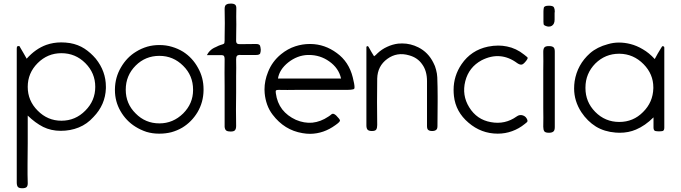

<svg xmlns="http://www.w3.org/2000/svg" viewBox="-20 -1049 3753 1058"><path d="M495.1 -404.3Q460 -365.2 414.1 -346.7Q368.2 -328.1 314.5 -328.1Q261.7 -328.1 217.8 -349.6Q173.8 -372.1 132.8 -412.1Q132.8 -392.6 132.8 -377.9Q132.8 -363.3 132.8 -350.6Q132.8 -317.4 132.8 -258.8Q131.8 -199.2 131.8 -143.6Q131.8 -113.3 131.8 -86.9Q132.8 -60.5 132.8 -43Q133.8 -26.4 127 -18.6Q120.1 -11.7 102.5 -11.7Q84 -11.7 78.1 -19.5Q72.3 -27.3 72.3 -43.9Q72.3 -68.4 72.3 -94.7Q72.3 -121.1 72.3 -149.4Q72.3 -205.1 72.3 -265.6Q72.3 -377.9 72.3 -493.2Q72.3 -608.4 72.3 -697.3Q72.3 -704.1 72.3 -710Q72.3 -715.8 72.3 -722.7Q72.3 -722.7 72.3 -724.6Q72.3 -725.6 72.3 -726.6Q72.3 -729.5 72.3 -732.4Q72.3 -736.3 72.3 -740.2Q72.3 -750 72.3 -759.8Q72.3 -769.5 72.3 -781.2Q72.3 -786.1 73.2 -790Q74.2 -794.9 81.1 -794.9Q86.9 -796.9 88.9 -792Q91.8 -787.1 93.8 -783.2Q101.6 -768.6 110.4 -754.9Q118.2 -740.2 127 -725.6Q175.8 -780.3 235.4 -801.8Q274.4 -815.4 317.4 -815.4Q340.8 -815.4 366.2 -811.5Q410.2 -803.7 445.3 -781.2Q479.5 -758.8 507.8 -725.6Q563.5 -656.2 563.5 -571.3Q563.5 -566.4 563.5 -562.5Q560.5 -471.7 495.1 -404.3ZM504.9 -570.3Q504.9 -646.5 450.2 -701.2Q395.5 -755.9 318.4 -755.9Q242.2 -755.9 187.5 -701.2Q132.8 -646.5 132.8 -570.3Q132.8 -494.1 187.5 -439.5Q242.2 -383.8 318.4 -383.8Q395.5 -383.8 450.2 -439.5Q504.9 -494.1 504.9 -570.3Z M855.5 -312.5Q820.3 -312.5 787.1 -322.3Q754.9 -333 726.6 -350.6Q674.8 -382.8 643.6 -437.5Q613.3 -490.2 613.3 -552.7Q613.3 -554.7 613.3 -557.6Q614.3 -623 646.5 -677.7Q678.7 -733.4 730.5 -764.6Q758.8 -782.2 792 -792Q823.2 -800.8 857.4 -800.8Q858.4 -800.8 859.4 -800.8Q895.5 -800.8 927.7 -791Q960.9 -781.2 989.3 -763.7Q1041 -730.5 1071.3 -674.8Q1101.6 -621.1 1101.6 -557.6Q1101.6 -554.7 1101.6 -550.8Q1100.6 -485.4 1068.4 -430.7Q1036.1 -377 984.4 -345.7Q956.1 -329.1 923.8 -320.3Q892.6 -312.5 859.4 -312.5Q857.4 -312.5 855.5 -312.5ZM672.9 -554.7Q672.9 -477.5 727.5 -423.8Q781.2 -369.1 858.4 -369.1Q933.6 -369.1 989.3 -423.8Q1043.9 -478.5 1043.9 -552.7Q1043.9 -553.7 1043.9 -554.7Q1043.9 -632.8 989.3 -686.5Q934.6 -741.2 858.4 -741.2Q781.2 -741.2 727.5 -687.5Q672.9 -632.8 672.9 -554.7Z M1417 -774.4Q1417 -768.6 1416 -763.7Q1415 -758.8 1413.1 -752.9Q1410.2 -750 1405.3 -748Q1400.4 -746.1 1391.6 -746.1Q1370.1 -746.1 1349.6 -746.1Q1328.1 -746.1 1305.7 -746.1Q1297.9 -747.1 1293 -745.1Q1288.1 -744.1 1286.1 -741.2Q1283.2 -738.3 1282.2 -733.4Q1281.2 -728.5 1281.2 -721.7Q1282.2 -675.8 1281.2 -629.9Q1281.2 -584 1281.2 -538.1Q1281.2 -492.2 1280.3 -446.3Q1280.3 -401.4 1281.2 -355.5Q1281.2 -337.9 1274.4 -331.1Q1268.6 -324.2 1251 -324.2Q1235.4 -324.2 1227.5 -329.1Q1219.7 -334 1217.8 -349.6Q1217.8 -350.6 1217.8 -352.5Q1217.8 -353.5 1217.8 -355.5Q1217.8 -370.1 1217.8 -384.8Q1217.8 -400.4 1217.8 -415Q1217.8 -417 1217.8 -418.9Q1217.8 -420.9 1217.8 -422.9Q1217.8 -497.1 1217.8 -572.3Q1216.8 -647.5 1217.8 -721.7Q1217.8 -721.7 1217.8 -722.7Q1217.8 -722.7 1217.8 -723.6Q1217.8 -733.4 1214.8 -739.3Q1211.9 -746.1 1194.3 -745.1Q1180.7 -745.1 1153.3 -745.1Q1141.6 -745.1 1120.1 -745.1Q1120.1 -746.1 1121.1 -747.1Q1127.9 -759.8 1135.7 -767.6Q1144.5 -776.4 1152.3 -781.2Q1154.3 -783.2 1161.1 -786.1Q1168 -789.1 1169.9 -790Q1186.5 -798.8 1197.3 -801.8Q1208 -804.7 1212.9 -807.6Q1216.8 -809.6 1216.8 -814.5Q1216.8 -819.3 1217.8 -827.1Q1217.8 -830.1 1217.8 -835Q1217.8 -838.9 1217.8 -842.8Q1217.8 -881.8 1218.8 -921.9Q1218.8 -960.9 1217.8 -1000Q1217.8 -1010.7 1220.7 -1016.6Q1223.6 -1023.4 1230.5 -1025.4Q1233.4 -1027.3 1239.3 -1028.3Q1245.1 -1029.3 1252 -1029.3Q1269.5 -1029.3 1276.4 -1022.5Q1283.2 -1016.6 1282.2 -999Q1281.2 -957 1282.2 -915Q1282.2 -872.1 1281.2 -830.1Q1280.3 -814.5 1286.1 -809.6Q1292 -804.7 1306.6 -805.7Q1335 -805.7 1390.6 -806.6Q1409.2 -806.6 1413.1 -796.9Q1416 -788.1 1417 -774.4Z M1870.1 -553.7Q1830.1 -553.7 1790 -553.7Q1749 -553.7 1709 -553.7Q1660.2 -553.7 1612.3 -553.7Q1563.5 -552.7 1515.6 -553.7Q1503.9 -553.7 1501 -550.8Q1498 -546.9 1500 -535.2Q1506.8 -483.4 1535.2 -446.3Q1563.5 -410.2 1610.4 -388.7Q1656.2 -369.1 1701.2 -373Q1747.1 -377.9 1789.1 -406.2Q1798.8 -412.1 1807.6 -419.9Q1816.4 -426.8 1832 -413.1Q1853.5 -391.6 1853.5 -384.8Q1853.5 -377 1828.1 -359.4Q1763.7 -312.5 1689.5 -311.5Q1668 -311.5 1646.5 -315.4Q1546.9 -332 1482.4 -417Q1462.9 -442.4 1452.1 -472.7Q1441.4 -502.9 1438.5 -535.2Q1437.5 -544.9 1437.5 -555.7Q1437.5 -604.5 1457 -652.3Q1479.5 -710 1528.3 -750Q1565.4 -780.3 1607.4 -793.9Q1646.5 -806.6 1686.5 -806.6Q1689.5 -806.6 1691.4 -806.6Q1769.5 -805.7 1835.9 -756.8Q1902.3 -709 1923.8 -623Q1933.6 -584 1933.6 -568.4Q1933.6 -562.5 1931.6 -559.6Q1925.8 -552.7 1870.1 -553.7ZM1859.4 -616.2Q1846.7 -673.8 1793.9 -710.9Q1744.1 -746.1 1682.6 -746.1Q1679.7 -746.1 1675.8 -746.1Q1618.2 -744.1 1568.4 -705.1Q1519.5 -666 1511.7 -616.2Q1598.6 -616.2 1685.5 -616.2Q1772.5 -616.2 1859.4 -616.2Z M2390.6 -354.5Q2390.6 -337.9 2382.8 -333Q2376 -327.1 2361.3 -327.1Q2346.7 -327.1 2339.8 -333Q2333 -337.9 2333 -354.5Q2333 -416 2333 -478.5Q2333 -540 2333 -601.6Q2333 -658.2 2306.6 -694.3Q2281.2 -731.4 2234.4 -744.1Q2168 -763.7 2114.3 -724.6Q2060.5 -685.5 2058.6 -616.2Q2057.6 -552.7 2057.6 -488.3Q2057.6 -423.8 2058.6 -360.4Q2058.6 -344.7 2053.7 -335.9Q2048.8 -327.1 2029.3 -327.1Q2012.7 -327.1 2005.9 -334Q1999 -340.8 1999 -358.4Q1999 -382.8 1999 -407.2Q1999 -477.5 1999 -548.8Q1999 -642.6 1999 -737.3Q1999 -738.3 1999 -739.3Q1999 -740.2 1999 -740.2Q1999 -750 1999 -760.7Q1999 -770.5 1999 -780.3Q1999 -784.2 1999 -789.1Q1999 -793.9 2004.9 -794.9Q2008.8 -794.9 2010.7 -791Q2012.7 -787.1 2014.6 -784.2Q2021.5 -773.4 2027.3 -761.7Q2034.2 -751 2041 -739.3Q2041 -739.3 2042 -739.3Q2045.9 -743.2 2050.8 -746.1Q2054.7 -750 2058.6 -753.9Q2083 -777.3 2113.3 -791Q2142.6 -804.7 2173.8 -808.6Q2184.6 -809.6 2196.3 -809.6Q2242.2 -809.6 2285.2 -788.1Q2339.8 -760.7 2368.2 -703.1Q2377.9 -685.5 2382.8 -665Q2388.7 -643.6 2389.6 -623Q2391.6 -570.3 2391.6 -517.6Q2391.6 -502.9 2391.6 -488.3Q2390.6 -420.9 2390.6 -354.5Z M2722.7 -312.5Q2631.8 -312.5 2561.5 -373Q2491.2 -432.6 2481.4 -519.5Q2479.5 -537.1 2479.5 -553.7Q2479.5 -630.9 2523.4 -695.3Q2576.2 -772.5 2668.9 -792Q2698.2 -797.9 2725.6 -797.9Q2750 -797.9 2773.4 -793Q2824.2 -783.2 2868.2 -748Q2876 -741.2 2883.8 -735.4Q2887.7 -733.4 2887.7 -728.5Q2886.7 -723.6 2880.9 -715.8Q2866.2 -696.3 2856.4 -693.4Q2845.7 -690.4 2830.1 -701.2Q2784.2 -735.4 2734.4 -739.3Q2685.5 -743.2 2633.8 -716.8Q2563.5 -678.7 2543.9 -601.6Q2524.4 -524.4 2565.4 -458Q2607.4 -389.6 2684.6 -376Q2762.7 -361.3 2827.1 -407.2Q2842.8 -418.9 2861.3 -413.1Q2878.9 -407.2 2885.7 -388.7Q2888.7 -379.9 2882.8 -375Q2877.9 -371.1 2872.1 -366.2Q2839.8 -339.8 2801.8 -326.2Q2764.6 -312.5 2722.7 -312.5Z M2973.6 -556.6Q2973.6 -608.4 2973.6 -660.2Q2974.6 -711.9 2973.6 -763.7Q2973.6 -782.2 2981.4 -789.1Q2988.3 -794.9 3002.9 -794.9Q3004.9 -794.9 3006.8 -794.9Q3022.5 -794.9 3030.3 -788.1Q3037.1 -782.2 3037.1 -764.6Q3037.1 -661.1 3037.1 -557.6Q3037.1 -453.1 3037.1 -348.6Q3037.1 -330.1 3029.3 -324.2Q3021.5 -317.4 3004.9 -317.4Q2985.4 -317.4 2979.5 -325.2Q2973.6 -334 2973.6 -350.6Q2974.6 -401.4 2973.6 -453.1Q2973.6 -504.9 2973.6 -556.6ZM3036.1 -960.9Q3036.1 -955.1 3036.1 -951.2Q3036.1 -946.3 3036.1 -940.4Q3036.1 -917 3021.5 -907.2Q3013.7 -902.3 3003.9 -902.3Q2995.1 -902.3 2984.4 -907.2Q2976.6 -910.2 2975.6 -916Q2974.6 -921.9 2974.6 -928.7Q2974.6 -940.4 2974.6 -953.1Q2974.6 -965.8 2974.6 -977.5Q2974.6 -981.4 2974.6 -984.4Q2974.6 -996.1 2976.6 -1005.9Q2978.5 -1017.6 3004.9 -1017.6Q3029.3 -1017.6 3033.2 -1006.8Q3037.1 -998 3037.1 -985.4Q3037.1 -982.4 3036.1 -977.5Q3036.1 -973.6 3036.1 -969.7Q3036.1 -964.8 3036.1 -960.9Z M3640.6 -345.7Q3640.6 -330.1 3631.8 -327.1Q3623 -325.2 3611.3 -325.2Q3600.6 -325.2 3590.8 -327.1Q3581.1 -330.1 3581.1 -346.7Q3581.1 -359.4 3581.1 -372.1Q3581.1 -384.8 3581.1 -402.3Q3535.2 -356.4 3484.4 -335Q3443.4 -317.4 3394.5 -317.4Q3383.8 -317.4 3372.1 -318.4Q3310.5 -323.2 3263.7 -351.6Q3216.8 -380.9 3183.6 -430.7Q3143.6 -492.2 3143.6 -561.5Q3143.6 -581.1 3146.5 -601.6Q3161.1 -693.4 3231.4 -755.9Q3270.5 -790 3330.1 -805.7Q3359.4 -814.5 3390.6 -814.5Q3421.9 -814.5 3453.1 -806.6Q3488.3 -797.9 3522.5 -777.3Q3556.6 -757.8 3587.9 -723.6Q3595.7 -739.3 3604.5 -753.9Q3612.3 -767.6 3622.1 -783.2Q3624 -787.1 3627 -791Q3628.9 -795.9 3635.7 -793.9Q3640.6 -792 3640.6 -787.1Q3640.6 -782.2 3640.6 -779.3Q3640.6 -670.9 3640.6 -562.5Q3640.6 -454.1 3640.6 -345.7ZM3580.1 -562.5Q3580.1 -565.4 3580.1 -567.4Q3580.1 -640.6 3526.4 -695.3Q3470.7 -752 3393.6 -752.9Q3392.6 -752.9 3391.6 -752.9Q3315.4 -752.9 3260.7 -699.2Q3206.1 -643.6 3206.1 -566.4Q3206.1 -564.5 3206.1 -563.5Q3206.1 -487.3 3259.8 -432.6Q3314.5 -377 3392.6 -377Q3469.7 -377 3523.4 -431.6Q3578.1 -485.4 3580.1 -562.5Z"/></svg>

Font: Das Gitter
Style: Book
Weight: 400
Version: Version 006.000